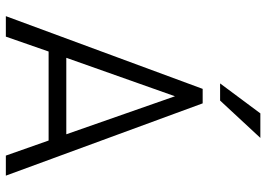

<svg xmlns="http://www.w3.org/2000/svg" viewBox="-150 -782 932 673"><g transform="rotate(90 316.5 -446.0)"><path d="M37.1 0 292 -689.9H342.8L596.2 0H525.9L473.1 -149.9H161.1L108.9 0ZM183.1 -211.9H451.2L317.9 -592.8ZM272.9 -751 377.9 -892.1H463.9L333 -751Z"/></g></svg>

Font: Acari Sans Light
Style: Regular
Weight: 300
Designer: Alfredo Marco Pradil and Stefan Peev
Foundry: Hanken Design Co.
Version: Version 1.045;January 11, 2019;FontCreator 11.5.0.2425 64-bi